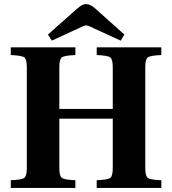

<svg xmlns="http://www.w3.org/2000/svg" viewBox="-20 -925 847 945"><path d="M216 -755 358 -881Q384 -905 403 -905Q425 -905 450 -882L592 -755L574 -725L443 -785Q415 -800 403 -800Q395 -800 365 -785L235 -725ZM33 0V-38Q87 -40 99.5 -49.5Q112 -59 112 -97V-595Q112 -633 99.5 -642.5Q87 -652 33 -654V-692H351V-654Q297 -652 284.5 -642.5Q272 -633 272 -595V-389H535V-595Q535 -633 522.5 -642.5Q510 -652 456 -654V-692H774V-654Q720 -652 707.5 -642.5Q695 -633 695 -595V-97Q695 -59 707.5 -49.5Q720 -40 774 -38V0H456V-38Q510 -40 522.5 -49.5Q535 -59 535 -97V-341H272V-97Q272 -59 284.5 -49.5Q297 -40 351 -38V0Z"/></svg>

Font: Heuristica
Style: Bold
Weight: 700
Version: Version 1.0.2